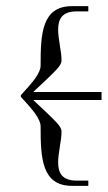

<svg xmlns="http://www.w3.org/2000/svg" viewBox="-20 -535 350 624"><path d="M310 -210V-236H88C167 -310 180 -322 180 -339C180 -368 169 -407 169 -439C169 -472 181 -498 229 -498H267V-515H214C115 -515 112 -423 112 -322C112 -297 85 -266 48 -226V-220C85 -180 112 -149 112 -124C112 -23 115 69 214 69H267V52H229C181 52 169 26 169 -7C169 -39 180 -78 180 -107C180 -124 167 -136 88 -210Z"/></svg>

Font: FoglihtenDeH02
Style: Regular
Weight: 500
Designer: gluk (gluksza@wp.pl|www.glukfonts.pl)
Version: Version 0.68